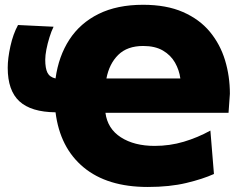

<svg xmlns="http://www.w3.org/2000/svg" viewBox="-20 -748 988 783"><path d="M582.5 14.5Q417.5 14.5 321 -65.5Q224.5 -145.5 206.5 -290Q107 -291 59.2 -334.8Q11.5 -378.5 11.5 -471.5Q11.5 -510 22.5 -559.8Q33.5 -609.5 53.5 -646L198.5 -639Q189.5 -621 181.8 -596Q174 -571 169.2 -546.5Q164.5 -522 164.5 -504.5Q164.5 -469.5 173.5 -451.5Q182.5 -433.5 206.5 -428Q219 -519 263 -586.5Q307 -654 382.2 -691.2Q457.5 -728.5 563.5 -728.5Q658.5 -728.5 726 -699Q793.5 -669.5 835.8 -618.5Q878 -567.5 897.8 -502.2Q917.5 -437 917.5 -365.5L912 -288H410Q418.5 -223 473 -188Q527.5 -153 610.5 -153Q672.5 -153 729.5 -170Q786.5 -187 838 -215.5L852.5 -38.5Q807.5 -18 739.8 -1.8Q672 14.5 582.5 14.5ZM564 -560.5Q499 -560.5 462.2 -524.2Q425.5 -488 414 -428H715.5Q711 -462 693.8 -492.5Q676.5 -523 644.5 -541.8Q612.5 -560.5 564 -560.5Z"/></svg>

Font: Heraclito ExtraBold
Style: Regular
Weight: 800
Designer: Kostas Bartsokas (font) & Cristiano Sobral (main changes)
Foundry: Kostas Bartsokas (font) & Cristiano Sobral (main changes)
Version: Version 1.00;July 8, 2020;FontCreator 13.0.0.2655 64-bit